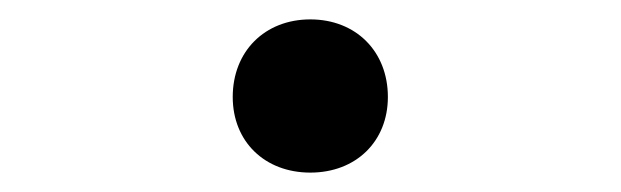

<svg xmlns="http://www.w3.org/2000/svg" viewBox="-20 -168 640 198"><path d="M300 10C347 10 380 -22 380 -68C380 -115 347 -148 300 -148C253 -148 220 -115 220 -68C220 -22 253 10 300 10Z"/></svg>

Font: JetBrains Mono Light
Style: Regular
Weight: 336
Monospace: yes
Designer: Philipp Nurullin, Konstantin Bulenkov
Foundry: JetBrains
Version: Version 2.305